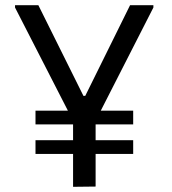

<svg xmlns="http://www.w3.org/2000/svg" viewBox="-20 -720 665 741"><path d="M572 -691 369 -293H494V-240H349V-179H494V-126H349V0L262 1V-126H117V-179H262V-240H117V-293H242L38 -691V-700H128L302 -350H309L482 -700H572Z"/></svg>

Font: Be Vietnam
Style: Regular
Weight: 400
Designer: Gabriel Lam
Foundry: TypeRant
Version: Version 4.000